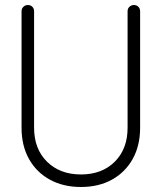

<svg xmlns="http://www.w3.org/2000/svg" viewBox="-20 -733 645 766"><path d="M303 13Q232 13 178.5 -16.5Q125 -46 95.5 -99Q66 -152 66 -223V-688Q66 -699 73.5 -706Q81 -713 91 -713Q102 -713 109 -706Q116 -699 116 -688V-223Q116 -139 167.5 -88Q219 -37 303 -37Q387 -37 438 -88Q489 -139 489 -223V-688Q489 -699 496.5 -706Q504 -713 514 -713Q525 -713 532 -706Q539 -699 539 -688V-223Q539 -152 509.5 -99Q480 -46 427 -16.5Q374 13 303 13Z"/></svg>

Font: Kurewa Gothic CJK TC Regular
Style: Regular
Weight: 400
Designer: Max Yao
Foundry: Max-Everyday
Version: Version 1.071; ttfautohint (v1.8.3)